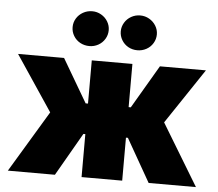

<svg xmlns="http://www.w3.org/2000/svg" viewBox="-53 -811 988 869"><g transform="rotate(5 441.0 -376.0)"><path d="M181.6 -279.3 13.7 -530.3H222.7L337.9 -334H348.6V-530.3H533.2V-334H543L658.2 -530.3H867.2L699.2 -279.3L868.2 0H653.3L542 -195.3H533.2V0H348.6V-195.3H339.8L227.5 0H13.7ZM249 -672.9Q249 -694.3 260 -712.4Q271 -730.5 290 -741.2Q309.1 -752 332 -752Q353.5 -752 372.3 -741.2Q391.1 -730.5 402.1 -712.2Q413.1 -693.8 413.1 -672.9Q413.1 -651.4 402.1 -633.1Q391.1 -614.7 372.3 -604.2Q353.5 -593.8 332 -593.8Q309.1 -593.8 290 -604.2Q271 -614.7 260 -633.1Q249 -651.4 249 -672.9ZM467.8 -672.9Q467.8 -693.8 478.8 -712.2Q489.7 -730.5 508.5 -741.2Q527.3 -752 549.8 -752Q571.8 -752 590.6 -741.2Q609.4 -730.5 620.6 -712.2Q631.8 -693.8 631.8 -672.9Q631.8 -651.4 620.8 -633.1Q609.9 -614.7 590.8 -604.2Q571.8 -593.8 549.8 -593.8Q527.3 -593.8 508.5 -604.2Q489.7 -614.7 478.8 -633.1Q467.8 -651.4 467.8 -672.9Z"/></g></svg>

Font: Pretendard GOV Black
Style: Regular
Weight: 900
Designer: Base glyphs from Inter by Rasmus Andersson; Hangeul glyphs from Noto Sans CJK(Source Han Sans) by Jang Soo-young and Kan
Foundry: Kil Hyung-jin
Version: Version 1.309